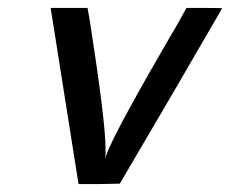

<svg xmlns="http://www.w3.org/2000/svg" viewBox="-20 -464 580 484"><path d="M177 -6 108 -442V-444H201V-442L207 -408Q246 -157 246 -90V-65L248 -73Q267 -129 429 -406L450 -444H495Q540 -444 540 -443Q539 -442 411 -221L282 -1L230 0H178Z"/></svg>

Font: KaTeX_SansSerif
Style: Italic
Weight: 400
Version: Version 1.1; ttfautohint (v1.3)